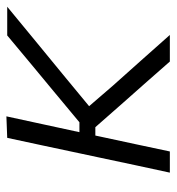

<svg xmlns="http://www.w3.org/2000/svg" viewBox="4 -542 538 585"><g transform="rotate(-90 272.5 -249.0)"><path d="M39.5 0Q51 -54.5 62.5 -106.5Q73.5 -158 86.5 -219.5L97.5 -271Q111 -334.5 122.2 -387.2Q133.5 -440 145.5 -495.5L211 -498Q199 -443 187.5 -389.5Q176 -336 163 -276.5V-275.5H193L285.5 -352.5Q328.5 -388 371.8 -424Q415 -460 457.5 -495.5H545Q492.5 -452 440 -409L334 -322L242 -246L304.5 -173.5Q343.5 -130 382.2 -86.5Q421 -43 459 0H378Q347.5 -35 316.5 -70Q285.5 -104.5 254.5 -140L178 -227H152.5L149 -210.5Q136.5 -153 126 -103.5Q115.5 -54 104 0Z"/></g></svg>

Font: Heraclito Light
Style: Italic
Weight: 300
Italic angle: -12°
Designer: Kostas Bartsokas (font) & Cristiano Sobral (main changes)
Foundry: Kostas Bartsokas (font) & Cristiano Sobral (main changes)
Version: Version 1.00;July 8, 2020;FontCreator 13.0.0.2655 64-bit